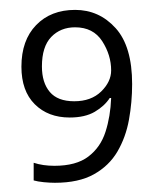

<svg xmlns="http://www.w3.org/2000/svg" viewBox="-20 -374 319 398"><path d="M253.9 -199.7Q253.9 -162.1 247.3 -125.7Q240.7 -89.4 223.4 -59.8Q206.1 -30.3 174.6 -12.7Q143.1 4.9 93.8 4.9Q84 4.9 71 3.7Q58.1 2.4 49.8 0V-36.6Q68.8 -30.3 92.8 -30.3Q138.2 -30.3 163.3 -49.6Q188.5 -68.8 198.7 -100.8Q209 -132.8 210.4 -170.9H207.5Q196.8 -154.3 176.5 -142.3Q156.2 -130.4 124.5 -130.4Q79.6 -130.4 52 -158Q24.4 -185.5 24.4 -235.8Q24.4 -290.5 54.9 -322Q85.4 -353.5 135.7 -353.5Q185.5 -353.5 219.7 -315.7Q253.9 -277.8 253.9 -199.7ZM135.7 -317.4Q105.5 -317.4 86.2 -297.4Q66.9 -277.3 66.9 -236.3Q66.9 -202.6 83.3 -183.3Q99.6 -164.1 133.8 -164.1Q168.9 -164.1 189.7 -184.3Q210.4 -204.6 210.4 -228Q210.4 -259.8 191.9 -288.6Q173.3 -317.4 135.7 -317.4Z"/></svg>

Font: NotoSansOldHungarianUI
Style: Regular
Weight: 400
Designer: Monotype Design Team
Foundry: Monotype Imaging Inc.
Version: Version 1001.000; ttfautohint (v1.8.4.7-5d5b)